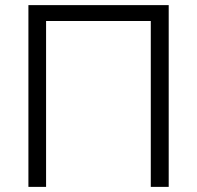

<svg xmlns="http://www.w3.org/2000/svg" viewBox="-20 -730 769 750"><path d="M91 -710H639V0H569V-648H160V0H91Z"/></svg>

Font: Boldmen
Style: Regular
Weight: 400
Designer: Matt McInerney, Pablo Impallari, Rodrigo Fuenzalida
Foundry: LIVING CONCEPT
Version: Version 1.000